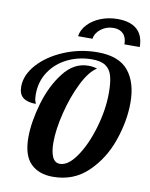

<svg xmlns="http://www.w3.org/2000/svg" viewBox="-102 -1034 869 1113"><g transform="rotate(10 332.5 -477.0)"><path d="M325 -892C305 -870.7 293.3 -847.3 290 -822H375C378.3 -845.3 390.7 -865 412 -881C433.3 -897 457.7 -905 485 -905C509.7 -905 528.8 -897.8 542.5 -883.5C556.2 -869.2 563 -848.7 563 -822H653C653 -867.3 640 -901.7 614 -925C588 -948.3 550 -960 500 -960C464.7 -960 431.7 -954 401 -942C370.3 -930 345 -913.3 325 -892ZM155.5 -42C187.2 -10 231 6 287 6C368.3 6 436.8 -20.8 492.5 -74.5C548.2 -128.2 589.3 -193.7 616 -271C642.7 -348.3 656 -422.7 656 -494C656 -574 637.3 -636.7 600 -682C562.7 -727.3 502.3 -750 419 -750C350.3 -750 284.8 -737 222.5 -711C160.2 -685 110.2 -651 72.5 -609C34.8 -567 16 -523 16 -477C16 -447.7 24.5 -426.3 41.5 -413C58.5 -399.7 83.7 -393 117 -393C117 -394.3 115.3 -399.2 112 -407.5C108.7 -415.8 107 -429 107 -447C107 -498.3 120.2 -543.5 146.5 -582.5C172.8 -621.5 208 -651.5 252 -672.5C296 -693.5 343.7 -704 395 -704C429 -704 455.3 -697.7 474 -685C492.7 -672.3 505.5 -653.5 512.5 -628.5C519.5 -603.5 523 -570.3 523 -529C523 -463 512.5 -394.3 491.5 -323C470.5 -251.7 443.8 -192.5 411.5 -145.5C379.2 -98.5 346.7 -75 314 -75C294 -75 279.3 -85.3 270 -106C260.7 -126.7 256 -155 256 -191C256 -242.3 264.3 -301.3 281 -368C297.7 -434.7 319.5 -495 346.5 -549C373.5 -603 401.7 -638.7 431 -656C416.3 -661.3 399 -664 379 -664C323 -664 274.5 -637.7 233.5 -585C192.5 -532.3 161.3 -469 140 -395C118.7 -321 108 -254.3 108 -195C108 -125 123.8 -74 155.5 -42Z"/></g></svg>

Font: DonutKreme
Style: Regular
Weight: 400
Designer: Impallari Type
Foundry: Impallari Type
Version: Version 2.100